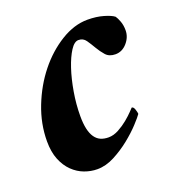

<svg xmlns="http://www.w3.org/2000/svg" viewBox="-93 -528 563 611"><g transform="rotate(-20 189.0 -223.0)"><path d="M268 -452Q223 -452 177.5 -424Q132 -396 96 -351Q60 -306 37.5 -248.5Q15 -191 15 -132Q15 -96 25.5 -70Q36 -44 53.5 -27Q71 -10 92.5 -2Q114 6 136 6Q165 6 194.5 -9.5Q224 -25 249.5 -45.5Q275 -66 293.5 -86Q312 -106 318 -115Q318 -120 314.5 -130.5Q311 -141 305 -141Q304 -140 294.5 -130Q285 -120 270.5 -108Q256 -96 238.5 -86.5Q221 -77 204 -77Q189 -77 177.5 -82Q166 -87 158 -98.5Q150 -110 146 -128Q142 -146 142 -171Q142 -211 149 -252Q156 -293 167 -326Q178 -359 191.5 -380Q205 -401 219 -401Q235 -401 244 -388Q253 -375 262 -359.5Q271 -344 282.5 -331Q294 -318 315 -318Q338 -318 354.5 -337Q371 -356 371 -379Q371 -396 366 -409.5Q361 -423 356 -430Q346 -438 322 -445Q298 -452 268 -452Z"/></g></svg>

Font: Vermiglione
Style: Italic
Weight: 400
Italic angle: -11°
Version: Version 1.105